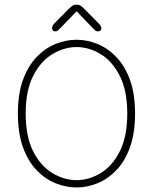

<svg xmlns="http://www.w3.org/2000/svg" viewBox="-20 -796 659 826"><path d="M309.5 10.5Q264 10.5 219.2 -7.5Q174.5 -25.5 137.8 -63.5Q101 -101.5 79 -162Q57 -222.5 57 -307.5Q57 -392.5 79 -452.8Q101 -513 137.8 -551Q174.5 -589 219.2 -607Q264 -625 309.5 -625Q354.5 -625 399 -607Q443.5 -589 480.2 -551Q517 -513 539 -452.8Q561 -392.5 561 -307.5Q561 -222.5 539 -162Q517 -101.5 480.2 -63.5Q443.5 -25.5 399 -7.5Q354.5 10.5 309.5 10.5ZM309.5 -21Q363 -21 413 -51.2Q463 -81.5 495.2 -144.8Q527.5 -208 527.5 -307.5Q527.5 -406.5 495.2 -469.8Q463 -533 413 -563.2Q363 -593.5 309.5 -593.5Q256 -593.5 205.5 -563.2Q155 -533 122.8 -469.8Q90.5 -406.5 90.5 -307.5Q90.5 -208 122.8 -144.8Q155 -81.5 205.5 -51.2Q256 -21 309.5 -21ZM404 -696Q416 -684 416 -674Q416 -668 412 -664.5Q408 -661 401.5 -661Q395 -661 390.5 -664.5Q386 -668 378.5 -676L309.5 -747.5L240 -675.5Q232.5 -667.5 228.2 -664.2Q224 -661 217 -661Q211 -661 207.5 -664.8Q204 -668.5 204 -675Q204 -679.5 206.5 -685Q209 -690.5 214.5 -696L279.5 -761.5Q287.5 -769.5 294.5 -772.8Q301.5 -776 309 -776Q317 -776 324 -772.8Q331 -769.5 339 -761.5Z"/></svg>

Font: Sono ExtraLight Monospace ExtraLight
Style: Regular
Weight: 250
Version: Version 2.112